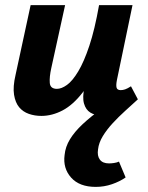

<svg xmlns="http://www.w3.org/2000/svg" viewBox="-20 -444 580 752"><path d="M142 10Q116 10 93 2Q70 -6 55 -24Q40 -42 35 -73Q30 -104 41 -151L100 -424H235L181 -178Q173 -142 175 -119Q177 -96 203 -96Q221 -96 242.5 -111.5Q264 -127 286.5 -164.5Q309 -202 330 -265Q351 -328 368 -424H431Q407 -299 374.5 -215Q342 -131 304 -82Q266 -33 225 -11.5Q184 10 142 10ZM378 8Q352 8 334 -3Q316 -14 309 -38.5Q302 -63 311 -103L377 -424H499L438 -131Q434 -111 436.5 -101Q439 -91 453 -91Q461 -91 470 -94Q479 -97 493 -106L520 -55Q486 -22 449 -7Q412 8 378 8ZM355 288Q291 288 258.5 251.5Q226 215 233 163Q236 131 254 101.5Q272 72 303.5 42.5Q335 13 380 -19.5Q425 -52 482 -90L520 -55Q496 -33 470 -9.5Q444 14 421 39Q398 64 382.5 89.5Q367 115 364 141Q360 166 371 181Q382 196 407 196Q415 196 426 194.5Q437 193 446 189L472 251Q449 267 418.5 277.5Q388 288 355 288Z"/></svg>

Font: Ysabeau ExtraBold
Style: Italic
Weight: 800
Italic angle: -12°
Designer: Christian Thalmann (Catharsis Fonts)
Version: Version 2.002